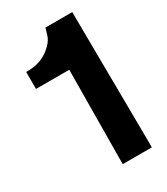

<svg xmlns="http://www.w3.org/2000/svg" viewBox="-181 -802 768 883"><g transform="rotate(-30 203.5 -360.0)"><path d="M351.6 -695.3Q353.5 -475.6 357.4 -35.2Q357.4 -23.4 357.4 1Q305.7 1 203.1 1Q203.1 -11.7 203.1 -35.2Q204.1 -189.5 207 -498Q148.4 -498 30.3 -498Q30.3 -528.3 30.3 -587.9Q73.2 -587.9 103.5 -598.6Q132.8 -609.4 153.3 -626Q190.4 -655.3 199.2 -687.5Q209 -720.7 209 -720.7Q255.9 -720.7 351.6 -720.7Q351.6 -713.9 351.6 -708Q351.6 -701.2 351.6 -695.3Z"/></g></svg>

Font: Post Neon Display
Style: Regular
Weight: 700
Designer: Ward Goes
Version: Version 1.0